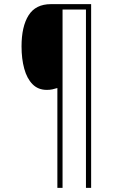

<svg xmlns="http://www.w3.org/2000/svg" viewBox="-20 -780 578 927"><path d="M420 127H395V-734H282V127H257V-355Q244 -351 232.5 -348.5Q221 -346 206 -346Q164 -346 137 -373.5Q110 -401 97 -448.5Q84 -496 84 -556Q84 -652 118 -706Q152 -760 226 -760H420Z"/></svg>

Font: Noto Sans Thai Looped UI Narrow Thin
Style: Regular
Weight: 100
Width: 4
Designer: Cadson Demak Team
Foundry: Cadson Demak Co., Ltd.
Version: Version 1.000; ttfautohint (v1.8.4.7-5d5b)